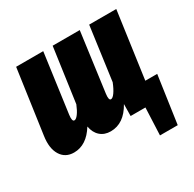

<svg xmlns="http://www.w3.org/2000/svg" viewBox="-154 -695 1035 1025"><g transform="rotate(-30 363.5 -182.5)"><path d="M627.9 -124H701.2L659.2 168H549.8L557.1 0H465.8L466.8 -73.2Q416 18.1 334 18.1Q295.4 18.1 270.3 -4.2Q245.1 -26.4 237.8 -66.9Q185.1 18.1 107.9 18.1Q54.2 18.1 27.8 -24.9Q1.5 -67.9 12.2 -140.1L67.9 -533.2H234.9L185.1 -169.9Q179.7 -129.9 194.8 -129.9Q205.6 -129.9 219.5 -148.7Q233.4 -167.5 246.1 -199.2L293 -533.2H460L411.1 -169.9Q405.8 -129.9 419.9 -129.9Q431.2 -129.9 445.3 -149.9Q459.5 -169.9 473.1 -204.1L518.1 -533.2H685.1Z"/></g></svg>

Font: Fira Sans Compressed ExtraBold
Style: Italic
Weight: 800
Width: 3
Italic angle: -8°
Designer: Carrois Corporate & Edenspiekermann AG
Foundry: Carrois Corporate GbR & Edenspiekermann AG
Version: Version 4.203;PS 004.203;hotconv 1.0.88;makeotf.lib2.5.64775